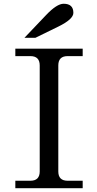

<svg xmlns="http://www.w3.org/2000/svg" viewBox="-20 -988 508 1008"><path d="M414.1 0H60.5V-39.1H139.6Q188.5 -39.1 188.5 -87.9V-644.5Q188.5 -693.4 139.6 -693.4H60.5V-732.4H414.1V-693.4H335Q286.1 -693.4 286.1 -644.5V-87.9Q286.1 -39.1 335 -39.1H414.1ZM166 -789.6H108.4L221.7 -908.7Q278.3 -968.3 314 -968.3Q365.2 -968.3 365.2 -920.4Q365.2 -887.2 286.6 -848.6Z"/></svg>

Font: Munson
Style: Regular
Weight: 400
Designer: Paul James MIller
Foundry: High-Logic / Made with FontCreator
Version: Version 2.10;May 5, 2019;FontCreator 11.5.0.2430 64-bit